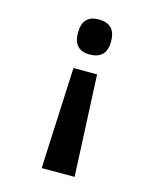

<svg xmlns="http://www.w3.org/2000/svg" viewBox="-110 -617 720 879"><g transform="rotate(15 250.0 -177.5)"><path d="M306 -295H194L172 185H328ZM249 -540Q172 -540 172 -457Q172 -374 249 -374Q329 -374 329 -457Q329 -540 249 -540Z"/></g></svg>

Font: Noto Sans Mono Condensed Extra
Style: Regular
Weight: 800
Width: 3
Designer: Monotype Design Team
Foundry: Monotype Imaging Inc.
Version: Version 1.900